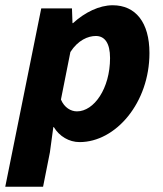

<svg xmlns="http://www.w3.org/2000/svg" viewBox="-45 -529 620 731"><path d="M-25 182H119L145 51L158 -45H160C181 -10 218 12 258 12C396 12 524 -138 524 -327C524 -444 471 -509 384 -509C333 -509 278 -482 233 -441H231L229 -497H112ZM248 -105C225 -105 200 -119 187 -150L223 -331C252 -376 290 -392 320 -392C353 -392 374 -366 374 -308C374 -192 313 -105 248 -105Z"/></svg>

Font: Source Sans Pro
Style: Bold Italic
Weight: 700
Italic angle: -11°
Designer: Paul D. Hunt
Foundry: Adobe Systems Incorporated
Version: Version 3.006;hotconv 1.0.111;makeotfexe 2.5.65597